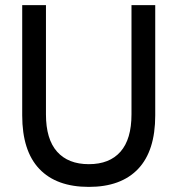

<svg xmlns="http://www.w3.org/2000/svg" viewBox="-20 -720 696 752"><path d="M328 12Q201 12 134 -58.5Q67 -129 67 -268V-700H160V-272Q160 -175 203.5 -126Q247 -77 328 -77Q409 -77 452 -126Q495 -175 495 -272V-700H588V-268Q588 -129 521 -58.5Q454 12 328 12Z"/></svg>

Font: Zen Kaku Gothic New Medium
Style: Regular
Weight: 500
Designer: Yoshimichi Ohira
Foundry: Positype
Version: Version 1.002